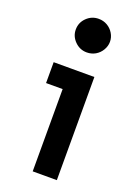

<svg xmlns="http://www.w3.org/2000/svg" viewBox="-143 -802 609 861"><g transform="rotate(20 161.5 -372.0)"><path d="M173.8 -584Q140.6 -584 116.7 -607.9Q92.8 -631.8 92.8 -664.1Q92.8 -697.3 116.7 -720.7Q140.6 -744.1 173.8 -744.1Q196.3 -744.1 214.8 -733.4Q233.4 -722.7 244.6 -704.1Q255.9 -685.5 255.9 -664.1Q255.9 -643.6 244.6 -624.5Q233.4 -605.5 214.8 -594.7Q196.3 -584 173.8 -584ZM128.9 0V-492.2H244.1V0ZM49.8 -392.6V-492.2H244.1V-392.6Z"/></g></svg>

Font: Sen SemiBold
Style: Regular
Weight: 600
Designer: Kosal Sen, Philatype
Foundry: Philatype
Version: Version 2.000;gftools[0.9.31]